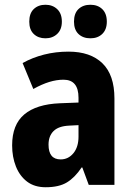

<svg xmlns="http://www.w3.org/2000/svg" viewBox="-20 -777 560 807"><path d="M268 -560Q360 -560 410.5 -511Q461 -462 461 -363V0H353L326 -73H323Q295 -31 261.5 -10.5Q228 10 172 10Q125 10 94 -13.5Q63 -37 47 -77Q31 -117 31 -166Q31 -253 82 -296Q133 -339 232 -343L310 -346V-366Q310 -442 247 -442Q218 -442 187 -432.5Q156 -423 120 -403L75 -512Q116 -535 165 -547.5Q214 -560 268 -560ZM271 -249Q226 -247 205 -226Q184 -205 184 -169Q184 -107 235 -107Q267 -107 288.5 -133Q310 -159 310 -203V-251ZM103 -686Q103 -721 122 -739Q141 -757 171 -757Q201 -757 220.5 -738.5Q240 -720 240 -686Q240 -653 220.5 -634.5Q201 -616 171 -616Q141 -616 122 -634Q103 -652 103 -686ZM291 -686Q291 -721 310 -739Q329 -757 360 -757Q391 -757 410 -738.5Q429 -720 429 -686Q429 -653 410 -634.5Q391 -616 360 -616Q329 -616 310 -634Q291 -652 291 -686Z"/></svg>

Font: Noto Sans Telugu Condensed ExtraBold
Style: Regular
Weight: 800
Width: 3
Designer: Jelle Bosma - Monotype Design Team
Foundry: Monotype Imaging Inc.
Version: Version 2.005; ttfautohint (v1.8.4.7-5d5b)